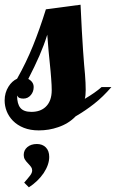

<svg xmlns="http://www.w3.org/2000/svg" viewBox="-52 -551 496 820"><path d="M2.9 -35.6Q-14.6 -53.7 -23.4 -75.9Q-32.2 -98.1 -32.2 -122.1Q-32.2 -154.8 -15.6 -181.2Q-1 -204.6 21 -214.8Q60.1 -284.2 88.9 -355.5Q117.7 -426.8 144 -511.2L292 -530.8Q297.9 -403.8 302.7 -335.9Q307.6 -266.1 311 -233.4Q314 -195.3 314 -167Q314 -141.6 310.1 -128.9Q355 -155.3 381.8 -179.2H423.8Q388.2 -137.7 350.3 -107.9Q312.5 -78.1 271 -54.2Q241.2 -22.9 196.3 -7.8Q157.2 5.9 113.8 5.9Q77.6 5.9 49.8 -5.1Q22 -16.1 2.9 -35.6ZM142.1 -93.8Q168.9 -118.2 168.9 -166Q168.9 -186 166.5 -216.3L164.1 -246.1Q159.7 -284.7 155.3 -335.4L149.9 -402.8Q135.7 -357.4 116.2 -312.7Q96.7 -268.1 68.8 -213.9Q91.8 -201.2 91.8 -179.2Q91.8 -159.7 80.1 -145.5Q67.4 -129.9 47.9 -129.9Q38.1 -129.9 31.5 -132.6Q24.9 -135.3 21 -143.1Q21 -106.9 35.2 -90.1Q49.3 -73.2 82 -73.2Q119.6 -73.2 142.1 -93.8ZM51.3 229Q68.4 209.5 77.6 197.3Q85.4 186.5 85.4 176.8Q85.4 168.9 81.1 162.6Q76.7 156.2 67.4 146.5Q58.6 137.7 54 129.6Q49.3 121.6 49.3 110.8Q49.3 90.3 64.9 77.1Q80.6 64 105.5 64Q129.4 64 143.8 78.6Q158.2 93.3 158.2 119.1Q158.2 152.3 134.3 188.5Q109.4 224.6 71.3 249Z"/></svg>

Font: Pattaya
Style: Regular
Weight: 400
Designer: Pablo Impallari / Thai characters Designed by Thanarat Vachiruckul and Suppakit Chalermlarp
Foundry: Pablo Impallari
Version: Version 2.001